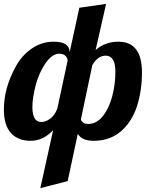

<svg xmlns="http://www.w3.org/2000/svg" viewBox="-34 -720 792 990"><path d="M240 -49 174 250 315 214 367 -30C381 -6 408 6 448 6C504.7 6 551.8 -10.3 589.5 -43C627.2 -75.7 654.7 -118.5 672 -171.5C689.3 -224.5 698 -283 698 -347C698 -452.3 657.3 -505 576 -505C530.7 -505 491.7 -490.7 459 -462L513 -700L375 -680L325 -450C325 -486.7 297.7 -505 243 -505C202.3 -505 165 -493.5 131 -470.5C97 -447.5 69.7 -417.3 49 -380C7 -305.3 -14 -230.3 -14 -155C-14 -101 -1.8 -60.7 22.5 -34C46.8 -7.3 80.7 6 124 6C167.3 6 206 -12.3 240 -49ZM179 -91C167.7 -91 159 -94 153 -100C147.7 -104 143 -111.8 139 -123.5C135 -135.2 133 -150.7 133 -170C133 -198.7 138.7 -235.7 150 -281C161.3 -323 178 -360.3 200 -393C223.3 -426.3 247 -443 271 -443C296.3 -443 311 -431.7 315 -409L262 -162C254 -138.7 242 -121 226 -109C210 -97 194.3 -91 179 -91ZM496 -121C474.7 -94.3 449.7 -81 421 -81C401 -81 388.3 -88.7 383 -104L442 -384C460.7 -416.7 483.7 -433 511 -433C544.3 -433 561 -405.3 561 -350C561 -306.7 555.5 -264.3 544.5 -223C533.5 -181.7 517.3 -147.7 496 -121Z"/></svg>

Font: DonutKreme
Style: Regular
Weight: 400
Designer: Impallari Type
Foundry: Impallari Type
Version: Version 2.100